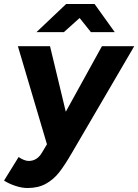

<svg xmlns="http://www.w3.org/2000/svg" viewBox="-45 -732 694 964"><path d="M-24.7 174.7 48.5 56.4Q61.7 65.7 75.1 70.9Q88.4 76.1 98.9 76.1Q141.6 76.1 166.1 33.6L248.7 -104.7L466.8 -500H629L315.9 35.8Q279.5 98.4 251.7 133.8Q223.8 169.3 185.4 190.6Q147.1 212 92.9 212Q64.3 212 31.4 200.9Q-1.5 189.9 -24.7 174.7ZM44.8 -500H206.2L301.2 -105L332.4 0H193ZM287.2 -712H428.8V-708.1L275.9 -570.8H138.2ZM301.5 -708.4 302.1 -712H429.8L531 -570.8H411.3Z"/></svg>

Font: Oak Sans Light Italic
Style: Regular
Weight: 400
Italic angle: -9.5°
Foundry: Erik Kennedy, Walven
Version: Version 1.000;Glyphs 3.1.2 (3151)